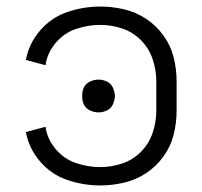

<svg xmlns="http://www.w3.org/2000/svg" viewBox="-20 -558 615 586"><path d="M281 -215Q267 -215 254.5 -221Q242 -227 236 -239Q231 -250 231 -261V-269Q231 -280 236 -291Q242 -303 254.5 -309Q267 -315 281 -315Q294 -315 306.5 -309Q319 -303 324.5 -290.5Q330 -278 331 -265Q330 -252 324.5 -239.5Q319 -227 306.5 -221Q294 -215 281 -215ZM286 8Q235 8 186 -8.5Q137 -25 102.5 -65Q68 -105 59 -155L119 -171Q124 -134 149.5 -103.5Q175 -73 211.5 -60.5Q248 -48 286 -48Q320 -48 353 -59Q386 -70 410.5 -95Q435 -120 446 -153Q457 -186 457 -220V-310Q457 -344 446 -377Q435 -410 410.5 -435Q386 -460 353 -471Q320 -482 286 -482Q248 -482 211.5 -469.5Q175 -457 149.5 -426.5Q124 -396 119 -359L59 -375Q68 -425 102.5 -465Q137 -505 186 -521.5Q235 -538 286 -538Q323 -538 359 -529.5Q395 -521 426 -500.5Q457 -480 479 -449.5Q501 -419 510 -383Q519 -347 519 -310V-220Q519 -183 510 -147Q501 -111 479 -80.5Q457 -50 426 -29.5Q395 -9 358.5 -0.5Q322 8 286 8Z"/></svg>

Font: Jozsika Light
Style: Regular
Weight: 300
Monospace: yes
Designer: Belleve Invis
Foundry: Belleve Invis
Version: 2.1.0